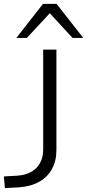

<svg xmlns="http://www.w3.org/2000/svg" viewBox="-26 -960 448 987"><path d="M-1 7 -6 -53 64 -57Q105 -60 134.5 -76.5Q164 -93 180 -122.5Q196 -152 196 -191V-705H264V-189Q264 -133 241 -91Q218 -49 174.5 -25Q131 -1 71 3ZM58 -765 195 -940H265L402 -765H347L230 -892L112 -765Z"/></svg>

Font: Nunito Sans 10pt SemiExpanded Light
Style: Regular
Weight: 300
Width: 6
Designer: Vernon Adams
Foundry: Vernon Adams
Version: Version 3.101;gftools[0.9.27]